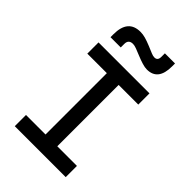

<svg xmlns="http://www.w3.org/2000/svg" viewBox="-269 -1023 1124 1124"><g transform="rotate(45 293.0 -461.5)"><path d="M243.7 0V-693.4H341.3V0ZM82 0V-92.8H503.9V0ZM82 -600.6V-693.4H503.9V-600.6ZM109.9 -764.6V-789.1Q109.9 -850.1 135.5 -880.6Q161.1 -911.1 212.4 -911.1Q232.4 -911.1 254.2 -905Q275.9 -898.9 304.2 -887.2Q333 -875.5 348.1 -868.9Q363.3 -862.3 375.5 -862.3Q401.9 -862.3 401.9 -893.6V-922.9H485.8V-898.4Q485.8 -839.8 462.9 -810.5Q439.9 -781.2 394 -781.2Q377.4 -781.2 354.5 -788.1Q331.5 -794.9 299.8 -808.1Q278.8 -816.9 261.2 -823.5Q243.7 -830.1 231 -830.1Q194.8 -830.1 194.8 -793.9V-764.6Z"/></g></svg>

Font: Cascadia Code PL
Style: Regular
Weight: 400
Monospace: yes
Designer: Aaron Bell
Foundry: Saja Typeworks
Version: Version 2102.003